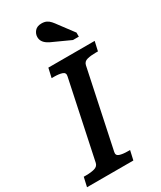

<svg xmlns="http://www.w3.org/2000/svg" viewBox="-258 -1030 929 1109"><g transform="rotate(-30 206.5 -475.5)"><path d="M90 -96 199 -612Q204 -634 183.5 -641Q163 -648 129 -648H114L128 -710H437L423 -648H407Q375 -648 351.5 -642Q328 -636 323 -614L214 -98Q209 -76 229.5 -69Q250 -62 284 -62H299L285 0H-24L-10 -62H6Q39 -62 62 -68.5Q85 -75 90 -96ZM331 -777H370V-804L301 -896Q289 -913 278 -925.5Q267 -938 253.5 -944.5Q240 -951 221 -951Q191 -951 176 -933.5Q161 -916 161 -894Q161 -878 169 -865Q177 -852 192.5 -842Q208 -832 230 -823Z"/></g></svg>

Font: Roboto Serif 20pt Medium
Style: Italic
Weight: 500
Italic angle: -10°
Version: Version 1.008